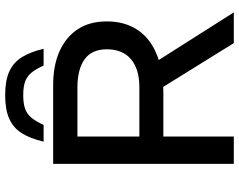

<svg xmlns="http://www.w3.org/2000/svg" viewBox="-111 -815 926 744"><g transform="rotate(-90 352.0 -443.0)"><path d="M89 0V-700H394Q470 -700 525 -675.5Q580 -651 610.5 -605Q641 -559 641 -492Q641 -439 622 -398Q603 -357 567.5 -329.5Q532 -302 481 -287.5Q430 -273 365 -273H195V0ZM557 0 377 -290 478 -312 676 0ZM195 -366H387Q456 -366 494.5 -398.5Q533 -431 533 -492Q533 -550 494.5 -578Q456 -606 384 -606H195ZM175 -737Q187 -788 207.5 -821Q228 -854 263.5 -870Q299 -886 355 -886Q412 -886 447 -870Q482 -854 502.5 -821Q523 -788 535 -737H470Q456 -768 441.5 -785Q427 -802 407 -809Q387 -816 355 -816Q324 -816 303.5 -809Q283 -802 268.5 -785Q254 -768 240 -737Z"/></g></svg>

Font: REM
Style: Regular
Weight: 400
Designer: Octavio Pardo
Foundry: Ashler Design
Version: Version 1.005;gftools[0.9.28]